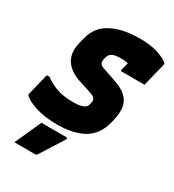

<svg xmlns="http://www.w3.org/2000/svg" viewBox="-240 -845 1107 1225"><g transform="rotate(30 313.5 -233.0)"><path d="M424 -720Q508 -720 562.5 -701Q617 -682 636 -663Q640 -659 640 -656Q640 -653 638 -645Q628 -605 617.5 -562.5Q607 -520 597 -479H430Q419 -479 422 -490Q426 -504 429.5 -517.5Q433 -531 436 -545Q416 -550 389 -550Q343 -550 322 -540.5Q301 -531 294 -505L290 -489Q286 -470 292.5 -458Q299 -446 324 -438L410 -409Q475 -388 507.5 -357.5Q540 -327 546.5 -285.5Q553 -244 540 -188L534 -164Q509 -66 434 -23Q359 20 239 20Q146 20 80 -2Q14 -24 -10 -49Q-13 -52 -13 -55Q-13 -58 -12 -61Q-2 -104 8 -144Q18 -184 27 -220H47Q85 -191 134.5 -173Q184 -155 257 -155Q304 -155 328.5 -165Q353 -175 357 -194L361 -211Q367 -234 353 -245.5Q339 -257 310 -266L241 -288Q185 -305 154 -330Q123 -355 110 -383.5Q97 -412 96.5 -441Q96 -470 102 -496L115 -546Q138 -636 220 -678Q302 -720 424 -720ZM149 60H330Q336 60 339 64Q342 68 338 74Q309 120 285 157.5Q261 195 230 244Q228 248 224 251Q220 254 213 254H61Q85 201 105.5 156.5Q126 112 149 60Z"/></g></svg>

Font: Recursive Mn Lnr St Blk
Style: Italic
Weight: 900
Italic angle: -15°
Monospace: yes
Version: Version 1.079;hotconv 1.0.112;makeotfexe 2.5.65598; ttfautoh